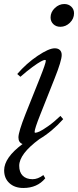

<svg xmlns="http://www.w3.org/2000/svg" viewBox="-41 -704 386 951"><path d="M257.8 -571.3Q236.8 -571.3 223.1 -584.5Q209.5 -597.7 209.5 -617.7Q209.5 -644 230.5 -664.1Q251.5 -684.1 277.3 -684.1Q298.3 -684.1 312 -671.1Q325.7 -658.2 325.7 -638.2Q325.7 -611.3 305.2 -591.3Q284.7 -571.3 257.8 -571.3ZM74.7 227.1Q31.7 227.1 5.6 203.1Q-20.5 179.2 -20.5 139.6Q-20.5 77.1 70.8 9.3Q50.3 2 50.3 -23.4Q50.3 -50.3 85.4 -139.2L157.2 -318.8Q186 -391.1 186 -403.8Q186 -407.2 181.2 -407.2Q175.8 -407.2 161.1 -399.4Q146.5 -391.6 119.1 -371.6Q91.8 -351.6 60.1 -323.7L44.4 -337.4Q89.8 -390.1 145.5 -427.5Q201.2 -464.8 230 -464.8Q246.6 -464.8 255.6 -456.1Q264.6 -447.3 264.6 -431.6Q264.6 -403.3 229.5 -315.4L158.2 -135.7Q130.4 -65.9 130.4 -50.3Q130.4 -46.4 133.8 -46.4Q140.6 -46.4 154.8 -52.7Q168.9 -59.1 197.5 -79.1Q226.1 -99.1 258.3 -129.9L272 -113.8Q216.8 -52.2 154.3 -15.1Q54.2 58.6 54.2 117.2Q54.2 148.9 71.5 166.3Q88.9 183.6 120.6 183.6Q146.5 183.6 173.8 163.1L183.1 179.2Q143.6 227.1 74.7 227.1Z"/></svg>

Font: Elstob 6pt
Style: Italic
Weight: 400
Italic angle: -20°
Designer: Peter S. Baker
Version: Version 1.015